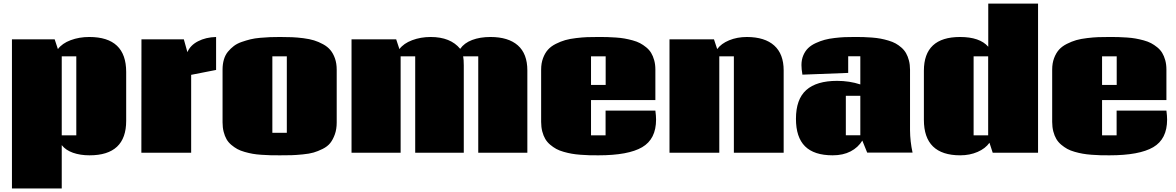

<svg xmlns="http://www.w3.org/2000/svg" viewBox="-20 -855 6583 1075"><path d="M325.7 -97.2H407.2V-539.6H325.7ZM481.4 14.6Q429.2 14.6 388.4 0.2Q347.7 -14.2 325.7 -42.5V200.2H46.9V-634.8H286.1L304.2 -580.1Q328.1 -612.3 375.7 -630.1Q423.3 -647.9 480 -647.9Q686.5 -647.9 686.5 -452.1V-178.2Q686.5 14.6 481.4 14.6Z M771.5 0 772 -634.8H1009.3L1029.3 -563Q1045.4 -601.6 1088.9 -624Q1132.3 -646.5 1189.9 -647.9V-463.4L1050.3 -436V0Z M1547.4 14.6Q1517.1 14.6 1495.1 14.2Q1473.1 13.7 1444.3 11.7Q1415.5 9.8 1394.8 6.1Q1374 2.4 1349.9 -4.4Q1325.7 -11.2 1308.8 -20.5Q1292 -29.8 1275.1 -43.9Q1258.3 -58.1 1248.3 -75.7Q1238.3 -93.3 1232.2 -117.2Q1226.1 -141.1 1226.1 -169.9V-465.3Q1226.1 -496.1 1233.6 -521.7Q1241.2 -547.4 1256.1 -565.4Q1271 -583.5 1289.3 -597.4Q1307.6 -611.3 1333 -620.1Q1358.4 -628.9 1382.1 -634.8Q1405.8 -640.6 1436.8 -643.3Q1467.8 -646 1492.2 -647Q1516.6 -647.9 1547.9 -647.9Q1585.9 -647.9 1615 -646.7Q1644 -645.5 1678.7 -641.1Q1713.4 -636.7 1738.5 -628.9Q1763.7 -621.1 1788.8 -607.4Q1814 -593.8 1829.8 -574.7Q1845.7 -555.7 1855.5 -527.8Q1865.2 -500 1865.2 -464.8V-169.4Q1865.2 -131.8 1854.7 -102.5Q1844.2 -73.2 1828.9 -54Q1813.5 -34.7 1786.4 -21.2Q1759.3 -7.8 1735.8 -1Q1712.4 5.9 1674.8 9.5Q1637.2 13.2 1612.5 13.9Q1587.9 14.6 1547.4 14.6ZM1504.9 -111.3H1585.9V-539.6H1504.9Z M2726.1 -647.9Q2825.7 -647.9 2879.2 -601.1Q2932.6 -554.2 2932.6 -460.9V0H2657.7V-539.6H2573.2Q2576.7 -521 2576.7 -488.8V0H2304.7V-539.6H2223.1V0H1948.2V-634.8H2198.2L2216.3 -580.1Q2239.7 -611.8 2287.6 -629.9Q2335.4 -647.9 2391.1 -647.9Q2502.4 -647.9 2556.6 -581.5Q2579.1 -614.3 2623.3 -631.1Q2667.5 -647.9 2726.1 -647.9Z M3289.1 -379.4H3371.1V-539.6H3289.1ZM3649.4 -235.8Q3653.3 -206.1 3653.3 -185.5Q3653.3 -76.2 3575.4 -30.8Q3497.6 14.6 3330.6 14.6Q3301.8 14.6 3280.3 14.2Q3258.8 13.7 3230.5 11.5Q3202.1 9.3 3181.2 5.6Q3160.2 2 3136 -4.9Q3111.8 -11.7 3094.5 -21.2Q3077.1 -30.8 3060.3 -44.9Q3043.5 -59.1 3033 -76.9Q3022.5 -94.7 3016.1 -119.1Q3009.8 -143.6 3009.8 -172.4V-465.3Q3009.8 -501 3020.5 -529.5Q3031.2 -558.1 3048.1 -576.9Q3064.9 -595.7 3092 -609.4Q3119.1 -623 3144.8 -630.4Q3170.4 -637.7 3205.6 -641.8Q3240.7 -646 3267.3 -647Q3293.9 -647.9 3329.6 -647.9Q3357.4 -647.9 3378.4 -647.5Q3399.4 -647 3427.5 -645Q3455.6 -643.1 3476.3 -639.4Q3497.1 -635.7 3521.5 -629.2Q3545.9 -622.6 3563.5 -613.3Q3581.1 -604 3598.1 -590.1Q3615.2 -576.2 3625.7 -558.8Q3636.2 -541.5 3642.8 -517.8Q3649.4 -494.1 3649.4 -465.8V-294.9H3289.1V-97.2H3370.6V-235.8Z M4162.1 -647.9Q4262.2 -647.5 4314.9 -600.1Q4367.7 -552.7 4367.7 -460.9V0H4088.9V-539.6H4007.3V0H3728.5V-634.8H3977.5L3995.6 -580.1Q4017.6 -610.8 4062.5 -629.4Q4107.4 -647.9 4162.1 -647.9Z M4715.8 -318.8V-97.7H4796.9V-318.8ZM5075.2 -125.5Q5075.7 -63 5089.4 -0.5H4835.4L4808.1 -67.9Q4784.7 -29.3 4742.4 -7.3Q4700.2 14.6 4642.1 14.6Q4538.1 14.6 4487.3 -35.9Q4436.5 -86.4 4436.5 -189.5Q4436.5 -299.3 4494.1 -350.8Q4551.8 -402.3 4667 -402.3Q4735.8 -402.3 4796.9 -382.3V-540H4729V-446.8L4472.7 -437Q4467.3 -468.3 4467.3 -490.7Q4467.3 -521 4477.8 -545.4Q4488.3 -569.8 4505.1 -585.9Q4522 -602.1 4547.4 -613.8Q4572.8 -625.5 4597.2 -632.1Q4621.6 -638.7 4653.3 -642.3Q4685.1 -646 4709 -647Q4732.9 -647.9 4762.2 -647.9Q4790.5 -647.9 4812.5 -647.5Q4834.5 -647 4861.8 -644.8Q4889.2 -642.6 4910.2 -638.7Q4931.2 -634.8 4954.3 -627.9Q4977.5 -621.1 4994.4 -611.8Q5011.2 -602.5 5027.1 -588.6Q5043 -574.7 5053 -557.1Q5063 -539.6 5069.1 -516.1Q5075.2 -492.7 5075.2 -464.8Z M5512.7 -539.6H5431.2V-97.2H5512.7ZM5355.5 -647.9Q5465.8 -647.9 5513.2 -593.3V-835H5792V0H5538.1L5520 -55.7Q5497.1 -23.4 5453.4 -4.4Q5409.7 14.6 5356.4 14.6Q5152.8 14.6 5152.8 -184.1V-459Q5152.8 -647.9 5355.5 -647.9Z M6150.4 -379.4H6232.4V-539.6H6150.4ZM6510.7 -235.8Q6514.6 -206.1 6514.6 -185.5Q6514.6 -76.2 6436.8 -30.8Q6358.9 14.6 6191.9 14.6Q6163.1 14.6 6141.6 14.2Q6120.1 13.7 6091.8 11.5Q6063.5 9.3 6042.5 5.6Q6021.5 2 5997.3 -4.9Q5973.1 -11.7 5955.8 -21.2Q5938.5 -30.8 5921.6 -44.9Q5904.8 -59.1 5894.3 -76.9Q5883.8 -94.7 5877.4 -119.1Q5871.1 -143.6 5871.1 -172.4V-465.3Q5871.1 -501 5881.8 -529.5Q5892.6 -558.1 5909.4 -576.9Q5926.3 -595.7 5953.4 -609.4Q5980.5 -623 6006.1 -630.4Q6031.7 -637.7 6066.9 -641.8Q6102.1 -646 6128.7 -647Q6155.3 -647.9 6190.9 -647.9Q6218.8 -647.9 6239.7 -647.5Q6260.7 -647 6288.8 -645Q6316.9 -643.1 6337.6 -639.4Q6358.4 -635.7 6382.8 -629.2Q6407.2 -622.6 6424.8 -613.3Q6442.4 -604 6459.5 -590.1Q6476.6 -576.2 6487.1 -558.8Q6497.6 -541.5 6504.2 -517.8Q6510.7 -494.1 6510.7 -465.8V-294.9H6150.4V-97.2H6231.9V-235.8Z"/></svg>

Font: Coda ExtraBold
Style: Regular
Weight: 800
Version: Version 2.001; ttfautohint (v0.8) -r 50 -G 200 -x